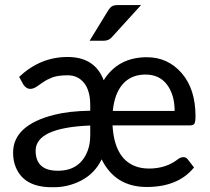

<svg xmlns="http://www.w3.org/2000/svg" viewBox="-20 -746 846 773"><path d="M566.4 -445.8Q479.5 -445.8 447.3 -360.8Q437.5 -333.5 434.1 -299.3H683.1Q683.1 -364.3 652.3 -405.3Q621.6 -445.8 566.4 -445.8ZM123.5 -139.2Q123.5 -58.6 212.9 -58.6Q302.2 -58.6 333 -139.2Q343.3 -166 343.3 -202.6V-240.7Q123.5 -231.9 123.5 -139.2ZM571.3 -515.6Q655.8 -515.6 711.4 -451.7Q767.1 -387.7 767.1 -277.8Q767.1 -255.9 762.7 -248.5Q758.3 -241.2 745.1 -241.2H433.1Q440.4 -111.3 521.5 -78.1Q546.9 -67.4 580.1 -67.4Q649.4 -67.4 698.2 -106.4Q708 -113.3 718.8 -113.3Q729.5 -113.3 735.8 -104.5L761.2 -71.8Q697.3 6.8 570.8 6.8Q444.3 6.8 389.2 -104.5Q362.3 -48.3 307.6 -19.5Q252.9 9.3 189 7.8Q77.1 7.8 43.9 -71.8Q32.7 -98.6 32.7 -131.3Q32.7 -241.7 197.8 -283.7Q256.8 -298.8 343.3 -300.3V-324.2Q342.8 -381.8 318.4 -412.1Q293.9 -442.4 253.9 -442.9Q213.9 -442.9 191.4 -434.6Q169.9 -426.3 154.3 -415.5Q138.7 -404.8 126.5 -396.5Q114.3 -388.2 100.6 -388.2Q86.4 -388.2 74.2 -405.3L57.1 -436.5Q142.1 -516.6 252 -516.6Q361.8 -516.6 397.5 -422.9Q455.6 -515.6 571.3 -515.6ZM397.9 -582H340.8L415 -703.1Q421.9 -714.8 430.2 -720.2Q438.5 -725.6 455.6 -725.6H547.9L430.7 -596.7Q418 -582 397.9 -582Z"/></svg>

Font: Lato-Medium
Style: Regular
Weight: 500
Designer: Lukasz Dziedzic
Foundry: tyPoland Lukasz Dziedzic
Version: Version 2.006; 2014-01-15